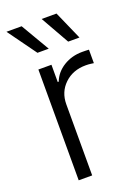

<svg xmlns="http://www.w3.org/2000/svg" viewBox="-145 -825 649 889"><g transform="rotate(-20 179.5 -380.5)"><path d="M83.5 0V-545.9H147.9V-460.9H152.8Q168.9 -502.9 209.7 -528.1Q250.5 -553.2 301.3 -553.2Q309.1 -553.2 318.8 -553Q328.6 -552.7 335 -552.2V-485.8Q331.5 -486.3 320.3 -487.8Q309.1 -489.3 295.9 -489.3Q232.4 -489.3 191.2 -450Q149.9 -410.6 149.9 -350.1V0ZM106 -620.1 4.4 -760.7H79.1L161.6 -620.1ZM257.3 -620.1 177.7 -760.7H251L313 -620.1Z"/></g></svg>

Font: Inter Light
Style: Regular
Weight: 300
Designer: Rasmus Andersson
Foundry: rsms
Version: Version 4.000;git-a52131595